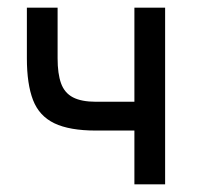

<svg xmlns="http://www.w3.org/2000/svg" viewBox="-20 -480 525 500"><path d="M230 -215H330V-460H410V0H330V-140H230Q161 -140 121.5 -159Q82 -178 66 -219.5Q50 -261 50 -328V-460H130V-328Q130 -288 139 -263Q148 -238 170 -226.5Q192 -215 230 -215Z"/></svg>

Font: Jost
Style: Regular
Weight: 400
Version: Version 3.710